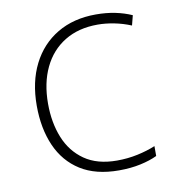

<svg xmlns="http://www.w3.org/2000/svg" viewBox="-67 -600 609 670"><g transform="rotate(-10 237.0 -265.0)"><path d="M302 10Q220 10 166 -24Q112 -58 85 -119.5Q58 -181 58 -262Q58 -346 89.5 -408.5Q121 -471 179 -505.5Q237 -540 316 -540Q353 -540 384.5 -533.5Q416 -527 443 -515L434 -480Q405 -492 374.5 -498Q344 -504 316 -504Q248 -504 199 -474Q150 -444 124 -389.5Q98 -335 98 -262Q98 -195 119.5 -141.5Q141 -88 186 -56.5Q231 -25 301 -25Q339 -25 374 -32.5Q409 -40 438 -52V-17Q413 -5 378.5 2.5Q344 10 302 10Z"/></g></svg>

Font: Noto Sans ExtraLight
Style: Regular
Weight: 200
Designer: Monotype Design Team
Foundry: Monotype Imaging Inc.
Version: Version 2.007